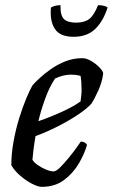

<svg xmlns="http://www.w3.org/2000/svg" viewBox="-20 -726 438 746"><path d="M142 0Q128 0 104.5 -12Q81 -24 58.5 -43.5Q36 -63 24 -84Q24 -128 32.5 -175.5Q41 -223 54.5 -266.5Q68 -310 82 -343.5Q96 -377 106 -394Q115 -405 134 -422.5Q153 -440 178.5 -458Q204 -476 235 -488Q266 -500 300 -500Q316 -500 334.5 -489Q353 -478 366.5 -464Q380 -450 381 -441Q377 -408 362.5 -375.5Q348 -343 335 -323Q318 -304 283 -280.5Q248 -257 204.5 -235Q161 -213 118 -197Q113 -168 110 -143.5Q107 -119 106 -105Q112 -95 127 -84.5Q142 -74 159 -67Q176 -60 188 -60Q198 -60 214 -76Q230 -92 247.5 -113.5Q265 -135 278 -153Q291 -171 294 -176Q303 -176 309.5 -172Q316 -168 318 -163Q309 -130 287 -92Q265 -54 229.5 -27Q194 0 142 0ZM129 -255Q178 -272 222.5 -292.5Q267 -313 293 -332Q294 -340 295.5 -353Q297 -366 297 -375Q297 -410 293 -431Q283 -434 274 -435Q265 -436 255 -436Q227 -436 194 -421Q172 -388 156 -344Q140 -300 129 -255ZM266 -583Q213 -583 193 -614Q173 -645 178 -697Q183 -700 193 -703Q203 -706 215 -706Q214 -666 228.5 -652Q243 -638 275 -638Q308 -638 326.5 -652Q345 -666 361 -706Q375 -706 385 -703Q395 -700 398 -697Q382 -645 350.5 -614Q319 -583 266 -583Z"/></svg>

Font: Texturina 72pt 72pt Medium
Style: Italic
Weight: 500
Italic angle: -11°
Designer: Guillermo Torres Carreño
Foundry: Omnibus-Type
Version: Version 1.002; ttfautohint (v1.8.3)